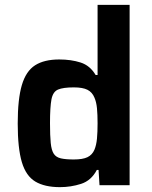

<svg xmlns="http://www.w3.org/2000/svg" viewBox="-20 -763 625 791"><path d="M227 8Q164 8 125.5 -15Q87 -38 70 -95Q53 -152 53 -254Q53 -355 70 -412.5Q87 -470 124.5 -494Q162 -518 224 -518Q273 -518 312 -505.5Q351 -493 374 -454H382V-743H514V0H390L386 -63H379Q356 -19 314 -5.5Q272 8 227 8ZM284 -106Q321 -106 340.5 -115.5Q360 -125 369 -146Q377 -165 379.5 -192Q382 -219 382 -255Q382 -291 379.5 -317Q377 -343 369 -361Q360 -383 340.5 -393Q321 -403 284 -403Q240 -403 219 -394Q198 -385 192 -353.5Q186 -322 186 -255Q186 -204 189 -174Q192 -144 201.5 -129.5Q211 -115 231 -110.5Q251 -106 284 -106Z"/></svg>

Font: Saira SemiBold
Style: Regular
Weight: 600
Designer: Hector Gatti with collaboration of the Omnibus-Type team
Foundry: Omnibus-Type
Version: Version 1.100; ttfautohint (v1.8.3)